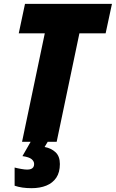

<svg xmlns="http://www.w3.org/2000/svg" viewBox="-20 -734 600 994"><path d="M94.2 0 211.9 -561.5H77.1L109.4 -713.9H559.6L526.9 -561.5H391.1L273.4 0ZM143.6 240.2Q118.2 240.2 96.4 237.1Q74.7 233.9 55.7 227.5V133.3Q69.8 137.2 89.4 140.6Q108.9 144 120.1 144Q132.3 144 140.4 140.9Q148.4 137.7 152.6 131.3Q156.7 125 156.7 115.2Q156.7 101.1 143.8 90.1Q130.9 79.1 96.2 74.2L138.7 0H227.1L210.9 26.9Q245.1 33.2 267.6 54.2Q290 75.2 290 115.2Q290 158.2 271.5 185.8Q252.9 213.4 220 226.8Q187 240.2 143.6 240.2Z"/></svg>

Font: Open Sans SemiCondensed ExtraBold
Style: Italic
Weight: 800
Width: 4
Italic angle: -12°
Designer: Monotype Design Team
Foundry: Monotype Imaging Inc.
Version: Version 3.003